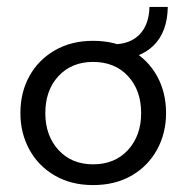

<svg xmlns="http://www.w3.org/2000/svg" viewBox="-20 -525 539 555"><path d="M249 10Q186 10 138.5 -17.5Q91 -45 65 -92.5Q39 -140 39 -198Q39 -258 65 -305Q91 -352 138.5 -379.5Q186 -407 249 -407Q313 -407 360.5 -379.5Q408 -352 434 -305Q460 -258 460 -198Q460 -140 434 -92.5Q408 -45 360.5 -17.5Q313 10 249 10ZM249 -50Q312 -50 350 -91.5Q388 -133 388 -198Q388 -264 350 -305Q312 -346 249 -346Q187 -346 149 -305Q111 -264 111 -198Q111 -133 149 -91.5Q187 -50 249 -50ZM296 -354V-397H307Q356 -397 383.5 -425.5Q411 -454 412 -505H465Q464 -433 424 -393.5Q384 -354 313 -354Z"/></svg>

Font: Rokkitt SemiBold
Style: Regular
Weight: 400
Version: Version 3.103